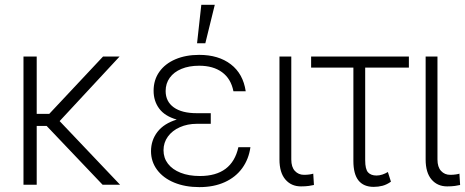

<svg xmlns="http://www.w3.org/2000/svg" viewBox="-20 -764 1923 794"><path d="M131.8 -293H183.6L406.2 -530.3H474.6L226.6 -263.2L476.6 0H404.3L172.9 -243.2H131.8V0H77.1V-530.3H131.8Z M710.9 -269.5Q661.6 -283.7 638.4 -314.9Q615.2 -346.2 615.2 -388.7Q615.2 -433.6 638.9 -467Q662.6 -500.5 705.3 -518.8Q748 -537.1 803.7 -537.1Q883.8 -537.1 934.6 -498Q985.4 -459 996.1 -386.7H945.3Q935.1 -438.5 898.4 -465.3Q861.8 -492.2 803.7 -492.2Q761.7 -492.2 730.5 -479.2Q699.2 -466.3 682.1 -442.6Q665 -418.9 665 -387.7Q665 -344.2 698.5 -320.1Q731.9 -295.9 793.9 -295.9H851.6V-252H793.9Q755.4 -252 723.9 -238Q692.4 -224.1 674.3 -199.2Q656.2 -174.3 656.2 -142.6Q656.2 -110.8 674.6 -86.9Q692.9 -63 726.8 -49.6Q760.7 -36.1 806.6 -36.1Q939.5 -36.1 965.8 -155.3H1015.6Q1008.8 -106 981.7 -68.6Q954.6 -31.2 909.4 -10.7Q864.3 9.8 804.7 9.8Q745.6 9.8 700.2 -9Q654.8 -27.8 629.6 -61.8Q604.5 -95.7 604.5 -138.7Q604.5 -184.1 631.3 -218.8Q658.2 -253.4 710.9 -269.5ZM812.5 -744.1H868.2L829.1 -585H794.9Z M1184.6 -530.3V-104.5Q1184.6 -73.2 1199.5 -57.1Q1214.4 -41 1237.3 -41Q1250 -41 1261 -42.7Q1272 -44.4 1275.4 -45.9L1278.3 1Q1271 2.9 1256.8 4.9Q1242.7 6.8 1224.6 6.8Q1184.6 6.8 1160.2 -21.7Q1135.7 -50.3 1135.7 -104.5V-530.3Z M1670.9 -484.4H1490.2V-101.6Q1490.2 -64 1502.2 -51Q1514.2 -38.1 1537.1 -38.1Q1548.8 -38.1 1561.3 -42.2Q1573.7 -46.4 1584 -52.7L1596.7 -12.7Q1579.6 -0.5 1562 4.2Q1544.4 8.8 1525.4 8.8Q1483.9 8.8 1462.6 -17.6Q1441.4 -43.9 1441.4 -98.6V-484.4H1266.6V-530.3H1670.9Z M1789.1 -530.3V-104.5Q1789.1 -73.2 1804 -57.1Q1818.8 -41 1841.8 -41Q1854.5 -41 1865.5 -42.7Q1876.5 -44.4 1879.9 -45.9L1882.8 1Q1875.5 2.9 1861.3 4.9Q1847.2 6.8 1829.1 6.8Q1789.1 6.8 1764.6 -21.7Q1740.2 -50.3 1740.2 -104.5V-530.3Z"/></svg>

Font: Pretendard Std ExtraLight
Style: Regular
Weight: 200
Designer: Base glyphs from Inter by Rasmus Andersson; Hangeul glyphs from Noto Sans CJK(Source Han Sans) by Jang Soo-young and Kan
Foundry: Kil Hyung-jin
Version: Version 1.309